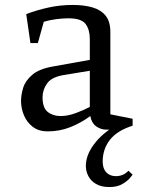

<svg xmlns="http://www.w3.org/2000/svg" viewBox="-20 -520 575 776"><path d="M422 236Q389 236 368 223.5Q347 211 337 191.5Q327 172 327 151Q327 107 360 63Q393 19 447 -12V4H411Q387 4 368.5 -9.5Q350 -23 345 -51Q307 -23 264 -6Q221 11 172 11Q137 11 113 -7Q89 -25 77 -53.5Q65 -82 65 -112Q65 -136 73.5 -164.5Q82 -193 109.5 -217Q137 -241 192 -251L343 -278V-362Q343 -400 326 -423Q309 -446 256 -446Q234 -446 207 -442.5Q180 -439 157 -432L133 -346H103L86 -463Q128 -479 175.5 -489.5Q223 -500 274 -500Q320 -500 354 -490Q388 -480 407 -456.5Q426 -433 426 -391V-58L516 -40V-12Q453 8 424 45.5Q395 83 395 133Q395 161 409.5 176.5Q424 192 449 192Q462 192 475 187Q488 182 499 170L516 186Q516 186 506 198.5Q496 211 475 223.5Q454 236 422 236ZM225 -51Q254 -51 286.5 -63Q319 -75 343 -88V-234L239 -217Q189 -209 170.5 -183Q152 -157 152 -127Q152 -84 173 -67.5Q194 -51 225 -51Z"/></svg>

Font: Manuale
Style: Regular
Weight: 400
Designer: Eduardo Tunni / Pablo Cosgaya
Foundry: Eduardo Tunni / Pablo Cosgaya
Version: Version 1.002